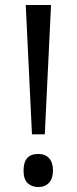

<svg xmlns="http://www.w3.org/2000/svg" viewBox="-20 -734 307 768"><path d="M159.2 -196.8H107.9L83 -713.9H184.1ZM74.2 -51.8Q74.2 -118.2 132.8 -118.2Q161.1 -118.2 176.5 -101.1Q191.9 -84 191.9 -51.8Q191.9 -20.5 176.3 -3.2Q160.6 14.2 132.8 14.2Q107.4 14.2 90.8 -1.2Q74.2 -16.6 74.2 -51.8Z"/></svg>

Font: f0_58959 
Style: Regular
Weight: 400
Foundry: Ascender Corporation
Version: Version 1.10